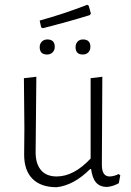

<svg xmlns="http://www.w3.org/2000/svg" viewBox="-20 -778 547 803"><path d="M345 -758 351 -754 360 -722 356 -715Q273 -689 159 -660L152 -664L146 -692Q247 -720 345 -758ZM327 -613Q358 -613 358 -582Q358 -568 349.5 -559Q341 -550 326 -550Q296 -550 296 -581Q296 -595 304.5 -604Q313 -613 327 -613ZM178 -613Q209 -613 209 -582Q209 -568 200 -559Q191 -550 177 -550Q146 -550 146 -581Q146 -595 155 -604Q164 -613 178 -613ZM217 5Q151 5 116 -30Q81 -65 81 -131L82 -240L80 -451L132 -457L129 -141Q129 -93 151.5 -66.5Q174 -40 217 -40Q289 -40 359 -115V-451L408 -457L406 -89Q406 -40 438 -40Q456 -40 476 -50L483 -45L477 -12Q453 2 426 4Q397 3 381.5 -15Q366 -33 361 -71H357Q289 -3 217 5Z"/></svg>

Font: Alegreya Sans SC Light
Style: Regular
Weight: 300
Designer: Juan Pablo del Peral
Foundry: Huerta Tipografica
Version: Version 2.007